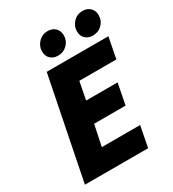

<svg xmlns="http://www.w3.org/2000/svg" viewBox="-201 -956 965 1068"><g transform="rotate(-30 282.0 -422.0)"><path d="M26 0 156 -650H552L526 -516H288L266 -402H468L442 -268H240L212 -134H458L432 0ZM256 -696Q228 -696 209 -713Q190 -730 190 -762Q190 -794 214 -819Q238 -844 274 -844Q302 -844 321 -826.5Q340 -809 340 -778Q340 -744 316 -720Q292 -696 256 -696ZM480 -696Q452 -696 433 -713Q414 -730 414 -762Q414 -794 438 -819Q462 -844 498 -844Q526 -844 545 -826.5Q564 -809 564 -778Q564 -744 540 -720Q516 -696 480 -696Z"/></g></svg>

Font: Source Sans 3 Black
Style: Italic
Weight: 900
Italic angle: -11°
Designer: Paul D. Hunt
Foundry: Adobe
Version: Version 3.052;hotconv 1.1.0;makeotfexe 2.6.0